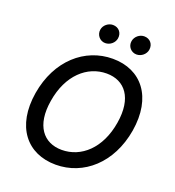

<svg xmlns="http://www.w3.org/2000/svg" viewBox="-164 -1065 1097 1204"><g transform="rotate(20 384.0 -463.5)"><path d="M725.5 -356.5C764.6 -592.7 646 -737.2 455.3 -737.2C269.2 -737.2 110.8 -599.4 72.4 -370C33.4 -134.2 152 9.9 344.1 9.9C529.1 9.9 686.8 -127.1 725.5 -356.5ZM179.3 -356.5C208.5 -536.9 321.7 -637.1 450.6 -637.1C572.4 -637.1 647.7 -544 618.6 -370C589.1 -189.6 476.6 -90.2 347.7 -90.2C226.2 -90.2 149.9 -182.5 179.3 -356.5ZM317.8 -881.4C312.5 -845.2 339.5 -812.9 375 -812.9C408.4 -812.9 436.4 -838.4 441.1 -867.9C447.4 -906.6 421.9 -936.8 383.2 -936.8C353 -936.8 322.4 -913.4 317.8 -881.4ZM526.6 -881.4C520.2 -844.1 548.3 -812.9 583.8 -812.9C617.2 -812.9 645.2 -838.4 649.9 -867.9C656.2 -906.6 630.7 -936.8 592 -936.8C561.8 -936.8 532 -913.4 526.6 -881.4Z"/></g></svg>

Font: Magic Ui Pro Medium
Style: Italic
Weight: 500
Italic angle: -9.39999°
Designer: Stefan Endress, Andreas Faust
Version: Version 1.000;FEAKit 1.0